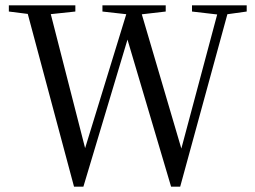

<svg xmlns="http://www.w3.org/2000/svg" viewBox="-20 -690 952 716"><path d="M256 6H291L461 -561L465 -574H446L618 6H652L837 -670H799L652 -120L648 -103H666L499 -670H461L292 -120L287 -104H306L161 -670H75ZM13 -647 116 -634H139L261 -647V-670H13ZM362 -647 460 -636 486 -634 598 -647V-670H362ZM696 -647 799 -635H814L900 -647V-670H696Z"/></svg>

Font: Source Serif 4 48pt
Style: Regular
Weight: 400
Designer: Frank Grie√ühammer
Foundry: Adobe Systems Incorporated
Version: Version 4.004;hotconv 1.0.116;makeotfexe 2.5.65601